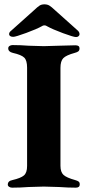

<svg xmlns="http://www.w3.org/2000/svg" viewBox="-20 -863 404 886"><path d="M16 0ZM16 -11Q16 -28 37 -32Q76 -41 90.5 -53.5Q105 -66 105 -97V-551Q105 -584 92 -597Q79 -610 39 -619Q18 -624 18 -640Q18 -647 24 -651Q30 -655 38 -655Q74 -655 113 -652Q163 -650 182 -650Q199 -650 251 -652Q305 -654 328 -654Q347 -654 347 -640Q347 -631 342 -626.5Q337 -622 325 -619Q285 -608 272 -594.5Q259 -581 259 -550V-98Q259 -69 273 -56Q287 -43 327 -32Q338 -29 343 -25Q348 -21 348 -12Q348 3 330 3Q294 3 253 0Q201 -2 182 -2Q162 -2 112 0Q73 3 36 3Q28 3 22 -1Q16 -5 16 -11ZM22 -705Q22 -714 30 -720L135 -814Q154 -832 163 -837.5Q172 -843 185 -843Q198 -843 207.5 -837.5Q217 -832 236 -814L340 -721Q347 -714 347 -705Q347 -700 342.5 -696Q338 -692 331 -692Q319 -692 270.5 -710Q222 -728 197 -742Q192 -746 185 -746Q178 -746 173 -742Q150 -729 101 -711Q52 -693 41 -693Q32 -693 27 -696.5Q22 -700 22 -705Z"/></svg>

Font: EB Garamond
Style: Bold
Weight: 700
Designer: Georg Duffner and Octavio Pardo
Foundry: Georg Duffner
Version: Version 1.000; ttfautohint (v1.6)